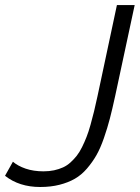

<svg xmlns="http://www.w3.org/2000/svg" viewBox="-57 -729 553 760"><path d="M-37.1 -33.2 -5.9 -88.9Q13.2 -72.3 44.4 -61.5Q75.7 -50.8 115.2 -50.8Q137.7 -50.8 157 -54.9Q176.3 -59.1 192.4 -66.4Q208.5 -73.7 222.2 -86.2Q235.8 -98.6 246.8 -112.5Q257.8 -126.5 267.8 -146.7Q277.8 -167 285.6 -187Q293.5 -207 301.3 -234.9Q309.1 -262.7 315.4 -288.6Q321.8 -314.5 329.1 -349.1L405.8 -709H476.1L398.9 -349.1Q387.7 -297.4 377.9 -259.8Q368.2 -222.2 354.2 -182.1Q340.3 -142.1 324.7 -114.7Q309.1 -87.4 287.4 -62Q265.6 -36.6 239.3 -21.5Q212.9 -6.3 178.5 2.4Q144 11.2 102.1 11.2Q19 11.2 -37.1 -33.2Z"/></svg>

Font: Rawline
Style: Italic
Weight: 400
Italic angle: -12°
Designer: Matt McInerney, Pablo Impallari, Rodrigo Fuenzalida
Foundry: Matt McInerney, Pablo Impallari, Rodrigo Fuenzalida
Version: Version 4.020;PS 004.020;hotconv 1.0.88;makeotf.lib2.5.64775